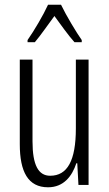

<svg xmlns="http://www.w3.org/2000/svg" viewBox="-20 -785 462 815"><path d="M239 -765H184C164 -721 125 -655 97 -615V-606H128C152 -634 184 -681 211 -717C239 -679 269 -636 296 -606H327V-615C305 -646 261 -719 239 -765ZM356 -532H302V-240C302 -103 266 -39 193 -39C143 -39 118 -84 118 -185V-532H64V-173C64 -56 99 10 184 10C250 10 286 -37 304 -92H308L313 0H356Z"/></svg>

Font: Noto Sans Display Condensed Light
Style: Regular
Weight: 300
Width: 3
Designer: Monotype Design Team
Foundry: Monotype Imaging Inc.
Version: Version 1.900